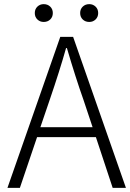

<svg xmlns="http://www.w3.org/2000/svg" viewBox="-20 -907 628 927"><path d="M411 -801Q392 -801 379.5 -813Q367 -825 367 -844Q367 -863 379.5 -875Q392 -887 411 -887Q429 -887 441.5 -875Q454 -863 454 -844Q454 -825 441.5 -813Q429 -801 411 -801ZM191 -801Q173 -801 160.5 -813Q148 -825 148 -844Q148 -863 160.5 -875Q173 -887 191 -887Q210 -887 222.5 -875Q235 -863 235 -844Q235 -825 222.5 -813Q210 -801 191 -801ZM175 -293H427L383 -425Q345 -532 303 -675H299Q268 -565 220 -425ZM524 0 443 -245H159L76 0H16L271 -729H333L588 0Z"/></svg>

Font: NotoSansHansLight
Style: Regular
Weight: 300
Designer: Ryoko NISHIZUKA  (kana & ideographs); Paul D. Hunt (Latin, Greek & Cyrillic); Wenlong ZHANG  (bopomofo); Sandoll Communi
Foundry: Adobe Systems Incorporated
Version: Version 1.00;December 8, 2021;FontCreator 13.0.0.2675 64-bit